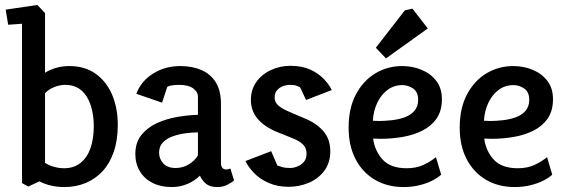

<svg xmlns="http://www.w3.org/2000/svg" viewBox="-20 -752 2291 776"><path d="M94 2 69 -12V-656L13 -652L3 -713L131 -732L162 -699V-458Q181 -470 206 -477.5Q231 -485 260 -485Q323 -485 366.5 -454Q410 -423 433 -369.5Q456 -316 456 -247Q456 -186 440 -139Q424 -92 395 -60.5Q366 -29 326.5 -12.5Q287 4 240 4Q212 4 186 -2Q160 -8 139 -19ZM239 -72Q279 -72 306 -94Q333 -116 346 -154Q359 -192 359 -242Q359 -289 346.5 -327Q334 -365 308.5 -387Q283 -409 244 -409Q221 -409 198 -399.5Q175 -390 162 -375V-94Q176 -84 197.5 -78Q219 -72 239 -72Z M674 4Q630 4 597 -12.5Q564 -29 545.5 -59.5Q527 -90 527 -129Q527 -176 551.5 -206.5Q576 -237 614.5 -254.5Q653 -272 697 -279.5Q741 -287 780 -288V-360Q780 -381 760.5 -395Q741 -409 704 -409Q693 -409 679 -407.5Q665 -406 656 -401L635 -337L531 -373Q550 -424 598.5 -454.5Q647 -485 708 -485Q757 -485 794 -469Q831 -453 852 -419.5Q873 -386 873 -333V-93Q873 -81 878.5 -74Q884 -67 894 -67Q899 -67 904 -68.5Q909 -70 911 -71L926 -23Q918 -15 899.5 -5.5Q881 4 858 4Q829 4 813 -9Q797 -22 788 -42Q768 -22 738.5 -9Q709 4 674 4ZM690 -73Q719 -73 743.5 -88Q768 -103 780 -124V-217Q758 -217 731 -213.5Q704 -210 679.5 -201.5Q655 -193 639 -177Q623 -161 623 -135Q623 -110 640 -91.5Q657 -73 690 -73Z M1147 3Q1101 3 1065 -13Q1029 -29 1006 -53.5Q983 -78 972 -101L1076 -141L1101 -83Q1106 -81 1119.5 -77Q1133 -73 1153 -73Q1166 -73 1181.5 -79Q1197 -85 1208 -97.5Q1219 -110 1219 -131Q1219 -153 1205.5 -167Q1192 -181 1169 -190.5Q1146 -200 1119 -211Q1057 -233 1025.5 -267Q994 -301 994 -348Q994 -389 1015.5 -420Q1037 -451 1074 -468.5Q1111 -486 1154 -486Q1201 -486 1234.5 -470.5Q1268 -455 1289.5 -432Q1311 -409 1321 -388L1217 -348L1193 -399Q1190 -401 1180 -405Q1170 -409 1152 -409Q1137 -409 1123 -403.5Q1109 -398 1099.5 -387Q1090 -376 1090 -358Q1090 -339 1104.5 -326Q1119 -313 1146 -301.5Q1173 -290 1208 -275Q1258 -255 1286.5 -222.5Q1315 -190 1315 -140Q1315 -94 1290.5 -61.5Q1266 -29 1227.5 -13Q1189 3 1147 3Z M1611 4Q1546 4 1496 -25Q1446 -54 1417.5 -108Q1389 -162 1389 -236Q1389 -315 1418.5 -370.5Q1448 -426 1497 -455.5Q1546 -485 1606 -485Q1647 -485 1683.5 -470Q1720 -455 1743 -425.5Q1766 -396 1766 -351Q1766 -304 1744.5 -273Q1723 -242 1687 -224Q1651 -206 1607 -198.5Q1563 -191 1518 -191L1488 -192Q1495 -141 1527 -106.5Q1559 -72 1624 -72Q1663 -72 1692.5 -86Q1722 -100 1742 -117L1763 -46Q1749 -33 1726 -21.5Q1703 -10 1673.5 -3Q1644 4 1611 4ZM1487 -264 1512 -263Q1535 -263 1562.5 -266Q1590 -269 1614.5 -277.5Q1639 -286 1654.5 -303.5Q1670 -321 1670 -349Q1670 -380 1650 -394Q1630 -408 1606 -408Q1572 -408 1546 -388.5Q1520 -369 1504.5 -336Q1489 -303 1487 -264ZM1540 -516 1499 -559 1616 -710 1647 -717 1709 -637Z M2060 4Q1995 4 1945 -25Q1895 -54 1866.5 -108Q1838 -162 1838 -236Q1838 -315 1867.5 -370.5Q1897 -426 1946 -455.5Q1995 -485 2055 -485Q2096 -485 2132.5 -470Q2169 -455 2192 -425.5Q2215 -396 2215 -351Q2215 -304 2193.5 -273Q2172 -242 2136 -224Q2100 -206 2056 -198.5Q2012 -191 1967 -191L1937 -192Q1944 -141 1976 -106.5Q2008 -72 2073 -72Q2112 -72 2141.5 -86Q2171 -100 2191 -117L2212 -46Q2198 -33 2175 -21.5Q2152 -10 2122.5 -3Q2093 4 2060 4ZM1936 -264 1961 -263Q1984 -263 2011.5 -266Q2039 -269 2063.5 -277.5Q2088 -286 2103.5 -303.5Q2119 -321 2119 -349Q2119 -380 2099 -394Q2079 -408 2055 -408Q2021 -408 1995 -388.5Q1969 -369 1953.5 -336Q1938 -303 1936 -264Z"/></svg>

Font: Kreon Light
Style: Regular
Weight: 400
Version: Version 2.002